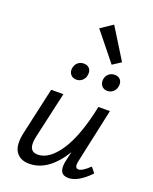

<svg xmlns="http://www.w3.org/2000/svg" viewBox="-160 -957 838 1051"><g transform="rotate(20 259.5 -431.5)"><path d="M430 -690 381 -658 249 -822 319 -869ZM227 -515Q204 -515 192 -531Q180 -547 185 -570Q189 -589 203 -600.5Q217 -612 237 -612Q259 -612 270.5 -597.5Q282 -583 278 -560Q275 -540 260.5 -527.5Q246 -515 227 -515ZM365 -570Q369 -589 383 -600.5Q397 -612 417 -612Q439 -612 450.5 -597.5Q462 -583 458 -560Q455 -540 440.5 -527.5Q426 -515 407 -515Q384 -515 372.5 -531.5Q361 -548 365 -570ZM470 -97 495 -66Q426 6 370 6Q307 6 325 -77L338 -133Q253 6 141 6Q89 6 64 -30Q39 -66 56 -143L117 -416H188L128 -150Q106 -57 168 -57Q235 -57 295 -147Q355 -237 392 -416H459L390 -97Q382 -57 406 -57Q428 -57 470 -97Z"/></g></svg>

Font: EauTestInfant Medium
Style: Italic
Weight: 500
Italic angle: -12°
Designer: Christian Thalmann (Catharsis Fonts)
Version: Version 0.001;PS 000.001;hotconv 1.0.88;makeotf.lib2.5.64775